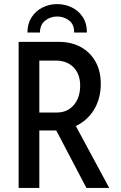

<svg xmlns="http://www.w3.org/2000/svg" viewBox="-20 -926 597 946"><path d="M141.6 -283.2V-371.6H259.8Q312 -371.6 343.5 -408.4Q375 -445.3 375 -504.4Q375 -560.5 342.5 -594Q310.1 -627.4 255.4 -627.4H141.6V-719.7H271Q331.5 -719.7 377.9 -694.3Q424.3 -668.9 450.4 -622.6Q476.6 -576.2 476.6 -513.2Q476.6 -446.8 448.5 -394.8Q420.4 -342.8 368.9 -313Q317.4 -283.2 248.5 -283.2ZM71.8 0V-719.7H173.8V0ZM405.8 0 249 -298.8 324.2 -359.9 518.1 0ZM261.2 -905.8Q301.3 -905.8 335 -888.9Q368.7 -872.1 388.7 -840.6Q408.7 -809.1 408.2 -765.6H345.2Q346.2 -805.2 320.6 -825Q294.9 -844.7 261.2 -844.7Q228.5 -844.7 202.9 -824.7Q177.2 -804.7 176.8 -765.6H115.2Q115.2 -809.1 135.5 -840.6Q155.8 -872.1 189 -888.9Q222.2 -905.8 261.2 -905.8Z"/></svg>

Font: Reddit Sans Condensed Medium
Style: Regular
Weight: 500
Designer: Stephen Hutchings
Foundry: Reddit
Version: Version 1.014